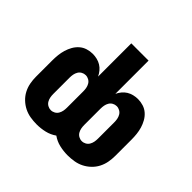

<svg xmlns="http://www.w3.org/2000/svg" viewBox="-174 -937 1148 1148"><g transform="rotate(45 400.0 -363.5)"><path d="M269 8Q242 8 215 3.5Q188 -1 164 -13Q140 -25 120 -44Q100 -63 87.5 -87Q75 -111 70 -137.5Q65 -164 65 -191V-329Q65 -352 67.5 -375Q70 -398 76.5 -420Q83 -442 94.5 -462.5Q106 -483 123.5 -498.5Q141 -514 163.5 -521Q186 -528 209 -528Q227 -528 245.5 -523.5Q264 -519 279.5 -509.5Q295 -500 307 -485.5Q319 -471 327 -454V-735H473V-454Q481 -471 493 -485.5Q505 -500 520.5 -509.5Q536 -519 554.5 -523.5Q573 -528 591 -528Q614 -528 636.5 -521Q659 -514 676.5 -498.5Q694 -483 705.5 -462.5Q717 -442 723.5 -420Q730 -398 732.5 -375Q735 -352 735 -329V-191Q735 -164 730 -137.5Q725 -111 712.5 -87Q700 -63 680 -44Q660 -25 636 -13Q612 -1 585 3.5Q558 8 531 8Q496 8 462 0Q428 -8 400 -28Q372 -8 338 0Q304 8 269 8ZM531 -112Q545 -112 557.5 -119Q570 -126 577 -138Q584 -150 586.5 -163.5Q589 -177 589 -191V-329Q589 -343 586.5 -356.5Q584 -370 577 -382Q570 -394 557.5 -401Q545 -408 531 -408Q517 -408 504.5 -401Q492 -394 485 -382Q478 -370 475.5 -356.5Q473 -343 473 -329V-191Q473 -177 475.5 -163.5Q478 -150 485 -138Q492 -126 504.5 -119Q517 -112 531 -112ZM269 -112Q283 -112 295.5 -119Q308 -126 315 -138Q322 -150 324.5 -163.5Q327 -177 327 -191V-329Q327 -343 324.5 -356.5Q322 -370 315 -382Q308 -394 295.5 -401Q283 -408 269 -408Q255 -408 242.5 -401Q230 -394 223 -382Q216 -370 213.5 -356.5Q211 -343 211 -329V-191Q211 -177 213.5 -163.5Q216 -150 223 -138Q230 -126 242.5 -119Q255 -112 269 -112Z"/></g></svg>

Font: Iosevka Aile Heavy
Style: Regular
Weight: 900
Designer: Belleve Invis
Foundry: Belleve Invis
Version: Version 31.1.0; ttfautohint (v1.8.4)